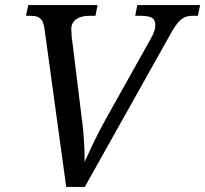

<svg xmlns="http://www.w3.org/2000/svg" viewBox="-20 -734 806 754"><path d="M240 0 155 -619C153 -633 150 -644 146 -652C141 -659 135 -665 127 -668C119 -671 108 -672 95 -672H82L91 -714H363L355 -672H332C311 -672 293 -668 280 -659C267 -650 260 -637 260 -621C260 -616 260 -610 261 -604C261 -597 261 -592 262 -587L302 -262C304 -247 306 -233 307 -219C308 -204 309 -190 310 -176C311 -162 311 -149 312 -136C312 -123 312 -110 312 -98C323 -122 335 -148 348 -175C361 -202 376 -231 393 -262L571 -580C578 -592 583 -603 586 -612C589 -621 590 -629 590 -636C590 -649 586 -658 577 -664C568 -669 553 -672 534 -672H511L519 -714H766L757 -672H738C725 -672 714 -670 705 -666C696 -662 687 -655 678 -644C669 -633 658 -616 646 -594L313 0H240Z"/></svg>

Font: NameLogos Serif
Style: Italic
Weight: 500
Version: Version 0.1